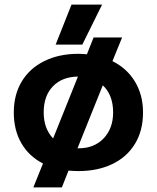

<svg xmlns="http://www.w3.org/2000/svg" viewBox="-20 -729 682 835"><path d="M291 -709H424L338 -535H222ZM167 -18Q106 -49 73 -106Q40 -163 40 -240Q40 -317 74.5 -374.5Q109 -432 173 -463.5Q237 -495 321 -495Q334 -495 358 -493L387 -566H511L469 -463Q532 -432 567 -374Q602 -316 602 -240Q602 -161 567 -103.5Q532 -46 468.5 -15.5Q405 15 321 15Q306 15 278 13L249 86H125ZM319 -396Q250 -395 210 -353.5Q170 -312 170 -240Q170 -170 211 -127ZM321 -84Q390 -84 431 -127.5Q472 -171 472 -240Q472 -316 427 -358L317 -84Z"/></svg>

Font: Prompt Medium
Style: Regular
Weight: 500
Designer: Katatrad Team
Foundry: CadsonDemak
Version: Version 1.000